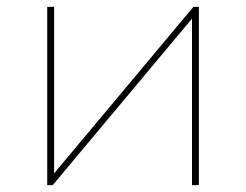

<svg xmlns="http://www.w3.org/2000/svg" viewBox="-20 -537 714 557"><path d="M117 -517H137V-34L541 -517H557V0H537V-483L133 0H117Z"/></svg>

Font: iiserrat Thin
Style: Regular
Weight: 100
Designer: Akira Ohta
Foundry: Akira Ohta
Version: Version 1.200;Glyphs 3.3.1 (3343)